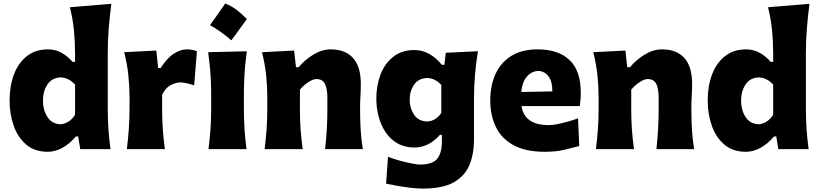

<svg xmlns="http://www.w3.org/2000/svg" viewBox="-20 -873 4794 1124"><path d="M259.8 15.6Q183.1 15.6 133.5 -26.6Q84 -68.8 60.1 -137.2Q36.1 -205.6 36.1 -284.7Q36.1 -369.1 61.5 -436.8Q86.9 -504.4 137.2 -544.2Q187.5 -584 261.7 -584Q303.7 -584 340.1 -564Q376.5 -543.9 404.8 -510.7H419.4V-560.5Q419.4 -629.4 412.8 -695.8Q406.2 -762.2 389.2 -830.6L631.8 -850.6Q623 -783.7 616.9 -711.4Q610.8 -639.2 610.8 -560.5V-244.6Q610.8 -173.8 614.7 -116.9Q618.7 -60.1 627 0H449.7L437.5 -74.2H424.3Q386.7 -29.8 344.2 -7.1Q301.8 15.6 259.8 15.6ZM334.5 -145.5Q386.7 -149.9 419.4 -201.2V-377.4Q402.3 -397.5 379.9 -408.4Q357.4 -419.4 335 -419.9Q283.2 -417.5 257.3 -377.9Q231.4 -338.4 231.4 -282.7Q231.4 -230 257.1 -189Q282.7 -147.9 334.5 -145.5Z M722.7 0Q730 -60.1 734.1 -116.9Q738.3 -173.8 738.3 -244.6V-300.8Q738.3 -366.2 731.4 -432.4Q724.6 -498.5 707 -567.4L895 -577.1L905.8 -475.1H920.9Q958.5 -534.2 998 -559.1Q1037.6 -584 1074.2 -584Q1085.9 -584 1102.1 -581.8Q1118.2 -579.6 1132.8 -572.8L1116.7 -373.5Q1095.7 -380.4 1073.2 -385.5Q1050.8 -390.6 1036.6 -390.6Q1011.2 -390.6 981 -375.7Q950.7 -360.8 929.2 -319.3V-233.9Q929.2 -171.4 933.1 -115.7Q937 -60.1 945.3 0Z M1298.4 -852.6Q1333.8 -839.2 1365.5 -815Q1397.2 -790.8 1425.1 -761.8Q1403.1 -731.2 1380.6 -699.8Q1358 -668.4 1334.4 -636.7Q1307 -660.8 1275.8 -683.4Q1244.7 -706 1209.2 -725.8Q1232.9 -758.1 1254.9 -789.7Q1276.9 -821.4 1298.4 -852.6ZM1200.7 0Q1208 -60.1 1212.2 -116.9Q1216.3 -173.8 1216.3 -244.6V-300.8Q1216.3 -358.9 1214.1 -403.8Q1211.9 -448.7 1208 -488Q1204.1 -527.3 1198.7 -567.4L1424.8 -572.8Q1419.4 -532.2 1415.5 -492.2Q1411.6 -452.1 1409.7 -406Q1407.7 -359.9 1407.7 -300.8V-244.6Q1407.7 -173.8 1411.4 -116.9Q1415 -60.1 1423.3 0Z M1529.3 0Q1536.6 -60.1 1540.8 -116.9Q1544.9 -173.8 1544.9 -244.6V-300.8Q1544.9 -366.2 1538.1 -432.4Q1531.2 -498.5 1513.7 -567.4L1701.7 -577.1L1712.9 -479.5H1728.5Q1763.7 -522.5 1814.2 -553.2Q1864.7 -584 1915.5 -584Q2001 -584 2046.6 -533.7Q2092.3 -483.4 2092.3 -382.3Q2092.3 -345.2 2090.1 -310.1Q2087.9 -274.9 2087.9 -244.6Q2087.9 -173.8 2091.1 -116.9Q2094.2 -60.1 2104 0H1883.3Q1889.6 -60.1 1893.1 -115.7Q1896.5 -171.4 1896.5 -233.9V-297.9Q1896.5 -354.5 1882.3 -382.3Q1868.2 -410.2 1831.5 -410.2Q1812.5 -410.2 1783.7 -391.1Q1754.9 -372.1 1735.8 -347.7V-233.9Q1735.8 -171.4 1739.7 -115.7Q1743.7 -60.1 1752 0Z M2456.5 231Q2420.4 231 2379.2 225.8Q2337.9 220.7 2301 213.9Q2264.2 207 2240.2 202.1L2251.5 44.9Q2285.2 58.1 2323.5 68.4Q2361.8 78.6 2393.1 84.5Q2424.3 90.3 2437.5 90.3Q2511.2 90.3 2539.1 57.1Q2566.9 23.9 2566.9 -45.4V-83.5H2555.2Q2521.5 -44.9 2483.2 -27.1Q2444.8 -9.3 2407.2 -9.3Q2350.1 -9.3 2307.9 -33.2Q2265.6 -57.1 2238 -97.9Q2210.4 -138.7 2196.8 -189.9Q2183.1 -241.2 2183.1 -295.9Q2183.1 -373 2208 -437.5Q2232.9 -502 2282.7 -541Q2332.5 -580.1 2406.2 -580.1Q2452.6 -580.1 2493.7 -556.9Q2534.7 -533.7 2566.4 -493.7H2581.5L2589.8 -564L2777.8 -573.2Q2754.9 -431.2 2754.9 -299.3V-56.6Q2754.9 28.8 2727.8 93.5Q2700.7 158.2 2635.7 194.6Q2570.8 231 2456.5 231ZM2480 -161.6Q2533.2 -164.6 2563.5 -212.4V-375.5Q2527.8 -415 2480.5 -416.5Q2429.7 -414.6 2404.1 -377.4Q2378.4 -340.3 2378.4 -288.6Q2378.4 -239.7 2403.6 -201.9Q2428.7 -164.1 2480 -161.6Z M3169.4 15.6Q3057.1 15.6 2986.6 -22.9Q2916 -61.5 2883.1 -129.4Q2850.1 -197.3 2850.1 -285.2Q2850.1 -372.6 2880.9 -439.9Q2911.6 -507.3 2973.4 -545.7Q3035.2 -584 3128.4 -584Q3247.6 -584 3313.7 -522Q3379.9 -460 3379.9 -330.1Q3379.9 -306.2 3378.2 -288.1Q3376.5 -270 3374 -252H3033.2Q3040.5 -198.7 3079.6 -169.7Q3118.7 -140.6 3193.8 -140.6Q3213.4 -140.6 3242.4 -146.2Q3271.5 -151.9 3303.7 -160.9Q3335.9 -169.9 3363.8 -180.2L3371.1 -18.1Q3335.4 -8.8 3285.6 3.4Q3235.8 15.6 3169.4 15.6ZM3213.4 -337.9Q3214.4 -394.5 3191.7 -425.3Q3168.9 -456.1 3130.4 -458Q3090.3 -455.6 3063.5 -423.6Q3036.6 -391.6 3031.7 -334.5Z M3468.8 0Q3476.1 -60.1 3480.2 -116.9Q3484.4 -173.8 3484.4 -244.6V-300.8Q3484.4 -366.2 3477.5 -432.4Q3470.7 -498.5 3453.1 -567.4L3641.1 -577.1L3652.3 -479.5H3668Q3703.1 -522.5 3753.7 -553.2Q3804.2 -584 3855 -584Q3940.4 -584 3986.1 -533.7Q4031.7 -483.4 4031.7 -382.3Q4031.7 -345.2 4029.5 -310.1Q4027.3 -274.9 4027.3 -244.6Q4027.3 -173.8 4030.5 -116.9Q4033.7 -60.1 4043.5 0H3822.8Q3829.1 -60.1 3832.5 -115.7Q3835.9 -171.4 3835.9 -233.9V-297.9Q3835.9 -354.5 3821.8 -382.3Q3807.6 -410.2 3771 -410.2Q3752 -410.2 3723.1 -391.1Q3694.3 -372.1 3675.3 -347.7V-233.9Q3675.3 -171.4 3679.2 -115.7Q3683.1 -60.1 3691.4 0Z M4346.7 15.6Q4270 15.6 4220.5 -26.6Q4170.9 -68.8 4147 -137.2Q4123 -205.6 4123 -284.7Q4123 -369.1 4148.4 -436.8Q4173.8 -504.4 4224.1 -544.2Q4274.4 -584 4348.6 -584Q4390.6 -584 4427 -564Q4463.4 -543.9 4491.7 -510.7H4506.3V-560.5Q4506.3 -629.4 4499.8 -695.8Q4493.2 -762.2 4476.1 -830.6L4718.8 -850.6Q4710 -783.7 4703.9 -711.4Q4697.8 -639.2 4697.8 -560.5V-244.6Q4697.8 -173.8 4701.7 -116.9Q4705.6 -60.1 4713.9 0H4536.6L4524.4 -74.2H4511.2Q4473.6 -29.8 4431.2 -7.1Q4388.7 15.6 4346.7 15.6ZM4421.4 -145.5Q4473.6 -149.9 4506.3 -201.2V-377.4Q4489.3 -397.5 4466.8 -408.4Q4444.3 -419.4 4421.9 -419.9Q4370.1 -417.5 4344.2 -377.9Q4318.4 -338.4 4318.4 -282.7Q4318.4 -230 4344 -189Q4369.6 -147.9 4421.4 -145.5Z"/></svg>

Font: Pinar-FD ExtraBold
Style: Regular
Weight: 800
Designer: Amin Abedi
Version: Version 3.000